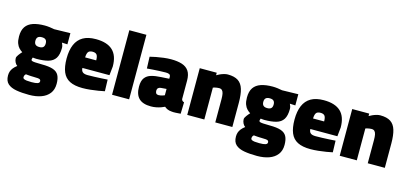

<svg xmlns="http://www.w3.org/2000/svg" viewBox="-74 -1233 4241 1996"><g transform="rotate(15 2047.0 -234.5)"><path d="M286.3 224.5Q207.8 224.5 148.5 214.1Q89.3 203.7 56.2 174Q23.2 144.2 23.2 85.5Q23.2 62.5 29.6 42.7Q36 22.9 50.9 3.9Q65.7 -15.1 90.7 -34.1Q74.7 -45.1 64.5 -65.8Q54.3 -86.5 54.3 -109.5Q54.3 -123.5 70.9 -146.1Q87.5 -168.8 103.8 -185.7Q85.7 -196.4 68.3 -214.2Q50.9 -231.9 39.8 -261.2Q28.6 -290.6 28.6 -335.8Q28.6 -401.9 55.2 -440.6Q81.9 -479.4 133.4 -496.9Q185 -514.4 259.6 -514.4Q283.1 -514.4 312.9 -510.7Q342.7 -507 361.7 -502.5L536 -506.4V-386.1L476.5 -388.8Q481.3 -379.9 486.3 -365.3Q491.3 -350.6 491.3 -335.8Q491.3 -263 466.5 -224.4Q441.7 -185.9 391.1 -171.4Q340.5 -157 263.2 -157Q255.2 -157 243.6 -158.2Q231.9 -159.4 223.8 -160.4Q221.9 -155.8 219.5 -148.5Q217.1 -141.2 217.1 -136.4Q217.1 -128.4 226.1 -124.1Q235.1 -119.9 260.3 -118.2Q285.4 -116.6 333 -116.1Q409.7 -116.1 453.6 -101.3Q497.5 -86.6 515.9 -52.4Q534.4 -18.3 534.4 39.9Q534.4 102.5 502.7 143.4Q471 184.3 415.3 204.4Q359.6 224.5 286.3 224.5ZM276.2 90.1Q321.4 90.1 341.6 83.1Q361.7 76 361.7 58.9Q361.7 46.6 354.9 40.9Q348 35.2 330.8 33.3Q313.6 31.4 283.2 31.4Q273.5 31.4 262 30.9Q250.5 30.4 239.4 29.7Q228.2 29 217.9 28Q207.7 27.1 200.4 26.1Q190.7 34.1 187.1 42.5Q183.4 50.8 183.4 63.7Q183.4 72.7 193.7 78.9Q204.1 85 224.7 87.6Q245.3 90.1 276.2 90.1ZM260.6 -283.3Q290 -283.3 303.1 -296.5Q316.2 -309.6 316.2 -336.3Q316.2 -363 303.1 -375.9Q290 -388.9 260.6 -388.9Q231.7 -388.9 218.2 -375.9Q204.7 -363 204.7 -336.3Q204.7 -309.6 218.2 -296.5Q231.7 -283.3 260.6 -283.3Z M804.1 12.6Q718 12.6 665.5 -14.2Q613 -41 589.4 -97.6Q565.8 -154.1 565.8 -243Q565.8 -331.4 591.9 -392.3Q618 -453.1 671.7 -484.2Q725.4 -515.3 809.5 -515.3Q930.6 -515.3 990.9 -458.8Q1051.3 -402.3 1051.3 -286L1041.3 -189.7H750.1Q751.1 -159.1 767.7 -145.3Q784.3 -131.4 822.3 -131.4Q854.5 -131.4 893.7 -132.9Q932.9 -134.4 970.7 -136.4Q1008.5 -138.4 1035 -140.4L1038.6 -16Q1012.4 -10 972.5 -3.5Q932.7 3 888.4 7.8Q844.1 12.6 804.1 12.6ZM749.1 -302.7H868.4Q868.4 -346 855 -363Q841.6 -379.9 809.5 -379.9Q775.9 -379.9 763 -361.8Q750.1 -343.7 749.1 -302.7Z M1119.9 0V-694.5H1303.7V0Z M1540.1 12.6Q1452.8 12.6 1410.6 -28.8Q1368.5 -70.2 1368.5 -154.8Q1368.5 -216.7 1392.3 -248.8Q1416 -280.9 1459.7 -293.7Q1503.4 -306.5 1564 -309.4L1651.6 -314.7V-333.5Q1651.6 -353.9 1638.8 -361Q1625.9 -368.1 1601.4 -368.1Q1573 -368.1 1535.7 -366.4Q1498.4 -364.6 1462 -362.2Q1425.6 -359.9 1399.1 -357.4L1394.5 -483Q1420.8 -490.1 1458.9 -497.4Q1497 -504.8 1538.9 -510Q1580.8 -515.3 1618.5 -515.3Q1688 -515.3 1736.3 -499.8Q1784.6 -484.2 1810 -446.9Q1835.4 -409.6 1835.4 -342.9V-144.9Q1837.9 -133.9 1844.8 -127.3Q1851.7 -120.7 1863.4 -117.8L1860 5.9Q1833.6 8.1 1806.8 9.4Q1779.9 10.8 1764.1 8.5Q1735.3 6.7 1715.7 -2.6Q1696.1 -11.9 1685.4 -22.4Q1671.5 -15.4 1648.4 -6.9Q1625.2 1.6 1597.2 7.1Q1569.2 12.6 1540.1 12.6ZM1586.8 -121.3Q1598.4 -121.3 1610.3 -123.8Q1622.2 -126.3 1633.4 -130.1Q1644.6 -133.8 1651.6 -136.8V-205.1L1592.1 -200.4Q1573.9 -198.9 1563.3 -188.8Q1552.7 -178.6 1552.7 -159.9Q1552.7 -142.7 1560.4 -132Q1568.1 -121.3 1586.8 -121.3Z M1929.2 0V-502.8H2112V-475.9Q2126.4 -484.9 2146.3 -493.9Q2166.2 -502.9 2188.1 -509.1Q2209.9 -515.3 2228.7 -515.3Q2299.8 -515.3 2340.3 -488.8Q2380.8 -462.2 2397.7 -406.2Q2414.6 -350.2 2414.6 -261V0H2230.9V-251Q2230.9 -285.1 2226.4 -308.1Q2222 -331.1 2210.4 -343Q2198.8 -354.9 2177.4 -354.9Q2166 -354.9 2153.7 -353Q2141.5 -351.1 2130.8 -348.5Q2120.2 -345.9 2113 -343V0Z M2739.3 224.5Q2660.8 224.5 2601.5 214.1Q2542.3 203.7 2509.2 174Q2476.2 144.2 2476.2 85.5Q2476.2 62.5 2482.6 42.7Q2489 22.9 2503.9 3.9Q2518.7 -15.1 2543.7 -34.1Q2527.7 -45.1 2517.5 -65.8Q2507.3 -86.5 2507.3 -109.5Q2507.3 -123.5 2523.9 -146.1Q2540.5 -168.8 2556.8 -185.7Q2538.7 -196.4 2521.3 -214.2Q2503.9 -231.9 2492.8 -261.2Q2481.6 -290.6 2481.6 -335.8Q2481.6 -401.9 2508.2 -440.6Q2534.9 -479.4 2586.4 -496.9Q2638 -514.4 2712.6 -514.4Q2736.1 -514.4 2765.9 -510.7Q2795.7 -507 2814.7 -502.5L2989 -506.4V-386.1L2929.5 -388.8Q2934.3 -379.9 2939.3 -365.3Q2944.3 -350.6 2944.3 -335.8Q2944.3 -263 2919.5 -224.4Q2894.7 -185.9 2844.1 -171.4Q2793.5 -157 2716.2 -157Q2708.2 -157 2696.6 -158.2Q2684.9 -159.4 2676.8 -160.4Q2674.9 -155.8 2672.5 -148.5Q2670.1 -141.2 2670.1 -136.4Q2670.1 -128.4 2679.1 -124.1Q2688.1 -119.9 2713.3 -118.2Q2738.4 -116.6 2786 -116.1Q2862.7 -116.1 2906.6 -101.3Q2950.5 -86.6 2968.9 -52.4Q2987.4 -18.3 2987.4 39.9Q2987.4 102.5 2955.7 143.4Q2924 184.3 2868.3 204.4Q2812.6 224.5 2739.3 224.5ZM2729.2 90.1Q2774.4 90.1 2794.6 83.1Q2814.7 76 2814.7 58.9Q2814.7 46.6 2807.9 40.9Q2801 35.2 2783.8 33.3Q2766.6 31.4 2736.2 31.4Q2726.5 31.4 2715 30.9Q2703.5 30.4 2692.4 29.7Q2681.2 29 2670.9 28Q2660.7 27.1 2653.4 26.1Q2643.7 34.1 2640.1 42.5Q2636.4 50.8 2636.4 63.7Q2636.4 72.7 2646.7 78.9Q2657.1 85 2677.7 87.6Q2698.3 90.1 2729.2 90.1ZM2713.6 -283.3Q2743 -283.3 2756.1 -296.5Q2769.2 -309.6 2769.2 -336.3Q2769.2 -363 2756.1 -375.9Q2743 -388.9 2713.6 -388.9Q2684.7 -388.9 2671.2 -375.9Q2657.7 -363 2657.7 -336.3Q2657.7 -309.6 2671.2 -296.5Q2684.7 -283.3 2713.6 -283.3Z M3257.1 12.6Q3171 12.6 3118.5 -14.2Q3066 -41 3042.4 -97.6Q3018.8 -154.1 3018.8 -243Q3018.8 -331.4 3044.9 -392.3Q3071 -453.1 3124.7 -484.2Q3178.4 -515.3 3262.5 -515.3Q3383.6 -515.3 3443.9 -458.8Q3504.3 -402.3 3504.3 -286L3494.3 -189.7H3203.1Q3204.1 -159.1 3220.7 -145.3Q3237.3 -131.4 3275.3 -131.4Q3307.5 -131.4 3346.7 -132.9Q3385.9 -134.4 3423.7 -136.4Q3461.5 -138.4 3488 -140.4L3491.6 -16Q3465.4 -10 3425.5 -3.5Q3385.7 3 3341.4 7.8Q3297.1 12.6 3257.1 12.6ZM3202.1 -302.7H3321.4Q3321.4 -346 3308 -363Q3294.6 -379.9 3262.5 -379.9Q3228.9 -379.9 3216 -361.8Q3203.1 -343.7 3202.1 -302.7Z M3570.2 0V-502.8H3753V-475.9Q3767.4 -484.9 3787.3 -493.9Q3807.2 -502.9 3829.1 -509.1Q3850.9 -515.3 3869.7 -515.3Q3940.8 -515.3 3981.3 -488.8Q4021.8 -462.2 4038.7 -406.2Q4055.6 -350.2 4055.6 -261V0H3871.9V-251Q3871.9 -285.1 3867.4 -308.1Q3863 -331.1 3851.4 -343Q3839.8 -354.9 3818.4 -354.9Q3807 -354.9 3794.7 -353Q3782.5 -351.1 3771.8 -348.5Q3761.2 -345.9 3754 -343V0Z"/></g></svg>

Font: Titillium Web SemiBold
Style: Regular
Weight: 600
Designer: Mohamed Gaber, Accademia di Belle Arti di Urbino
Foundry: Kief Type Foundry, Accademia di Belle Arti di Urbino
Version: Version 3.000; ttfautohint (v1.8.4)